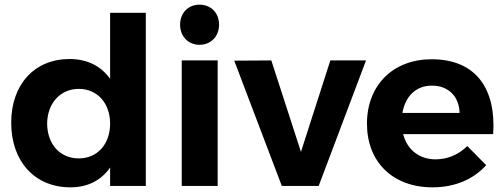

<svg xmlns="http://www.w3.org/2000/svg" viewBox="-20 -797 2162 823"><path d="M452 -742V-459C413 -514 354 -544 278 -544C128 -544 28 -435 28 -271C28 -105 129 6 282 6C356 6 414 -24 452 -79V0H605V-742ZM318 -118C237 -118 183 -179 182 -267C183 -354 238 -416 318 -416C397 -416 452 -355 452 -267C452 -179 397 -118 318 -118Z M835 -777C787 -777 752 -742 752 -691C752 -641 787 -605 835 -605C884 -605 919 -641 919 -691C919 -742 884 -777 835 -777ZM759 -538V0H913V-538Z M984 -537 1188 0H1346L1549 -538H1396L1270 -146L1143 -538Z M1830 -543C1666 -543 1553 -433 1553 -267C1553 -104 1662 6 1834 6C1931 6 2010 -29 2064 -89L1983 -171C1946 -134 1898 -114 1847 -114C1778 -114 1726 -154 1708 -222H2094C2107 -418 2019 -543 1830 -543ZM1705 -313C1717 -384 1763 -430 1831 -430C1902 -430 1948 -384 1950 -313Z"/></svg>

Font: Juman SemiBold
Style: Regular
Weight: 600
Designer: Bandar Raffah (Arabic) Julieta Ulanovsky (Latin)
Foundry: Caramella
Version: Version 5.022;PS 005.022;hotconv 1.0.88;makeotf.lib2.5.64775